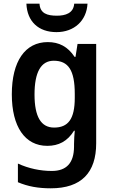

<svg xmlns="http://www.w3.org/2000/svg" viewBox="-20 -846 615 1040"><path d="M454 -826H382C378 -774 334 -761 288 -761C236 -761 197 -773 194 -826H123C127 -730 188 -672 286 -672C382 -672 449 -734 454 -826ZM239 -618C116 -618 44 -514 44 -335C44 -160 115 -56 236 -56C297 -56 345 -80 381 -138H385C383 -118 381 -88 381 -66V-53C381 38 339 80 261 80C199 80 136 67 77 40V141C131 164 187 174 255 174C421 174 501 89 501 -70V-608H400L389 -538H384C347 -594 299 -618 239 -618ZM271 -517C350 -517 385 -466 385 -337V-316C385 -201 349 -155 273 -155C202 -155 167 -214 167 -334C167 -455 202 -517 271 -517Z"/></svg>

Font: Noto Sans Malayalam UI SemiCondensed SemiBold
Style: Regular
Weight: 600
Width: 4
Designer: Jelle Bosma - Monotype Design Team
Foundry: Monotype Imaging Inc.
Version: Version 2.104